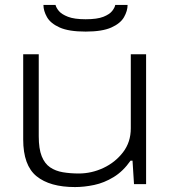

<svg xmlns="http://www.w3.org/2000/svg" viewBox="-20 -746 694 778"><path d="M284 12Q182 12 128 -32Q74 -76 74 -181V-526H137V-194Q137 -143 149 -113Q161 -83 183 -68Q205 -53 235 -48Q265 -43 299 -43Q351 -43 399 -65.5Q447 -88 478.5 -129Q510 -170 510 -226V-526H572V0H523L517 -95H509Q479 -52 440.5 -28.5Q402 -5 361.5 3.5Q321 12 284 12ZM327 -618Q259 -618 222 -634.5Q185 -651 170.5 -676.5Q156 -702 156 -726H205Q208 -714 219 -701Q230 -688 255.5 -678Q281 -668 327 -668Q374 -668 399 -678Q424 -688 434.5 -701.5Q445 -715 447 -726H497Q497 -702 482.5 -676.5Q468 -651 431 -634.5Q394 -618 327 -618Z"/></svg>

Font: Archivo Expanded ExtraLight
Style: Regular
Weight: 250
Width: 7
Designer: Hector Gatti
Foundry: Omnibus-Type
Version: Version 2.001